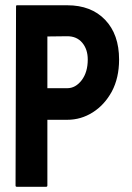

<svg xmlns="http://www.w3.org/2000/svg" viewBox="-20 -716 505 736"><path d="M156.7 0H44.4Q39.6 0 39.6 -4.9L41.5 -691.9Q41.5 -695.8 45.4 -695.8H237.8Q329.6 -695.8 383.1 -639.9Q436.5 -584 436.5 -487.8Q436.5 -417.5 408.7 -365.2Q380.4 -313.5 335.4 -285.2Q290.5 -256.8 237.8 -256.8H161.6V-4.9Q161.6 0 156.7 0ZM237.8 -577.1 161.6 -576.2V-377.9H237.8Q269.5 -377.9 293 -408.4Q316.4 -439 316.4 -487.8Q316.4 -526.9 295.4 -552Q274.4 -577.1 237.8 -577.1Z"/></svg>

Font: Koulen
Style: Regular
Weight: 400
Designer: Danh Hong
Version: Version 8.00;December 21, 2023;FontCreator 13.0.0.2620 64-bi